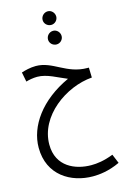

<svg xmlns="http://www.w3.org/2000/svg" viewBox="-164 -818 827 1281"><g transform="rotate(-15 249.5 -177.0)"><path d="M304 -654C329 -654 350 -675 350 -700C350 -726 329 -748 304 -748C277 -748 256 -726 256 -700C256 -675 277 -654 304 -654ZM305 -519C330 -519 351 -540 351 -565C351 -591 330 -613 305 -613C278 -613 257 -591 257 -565C257 -540 278 -519 305 -519ZM312 394C353 394 421 388 499 351L473 288C408 313 360 319 320 319C212 319 84 268 84 114C84 -82 291 -231 474 -245L472 -314H463C317 -314 250 -416 132 -416C94 -416 56 -406 32 -398L45 -332C65 -338 94 -344 123 -344C190 -344 255 -303 318 -278C117 -186 10 -32 10 116C10 306 160 394 312 394Z"/></g></svg>

Font: Noto Sans Arabic ExtCond
Style: Regular
Weight: 400
Width: 2
Designer: Monotype Design Team, Nadine Chahine, Nizar Qandah and Khaled Hosny
Foundry: Monotype Imaging Inc.
Version: Version 2.012